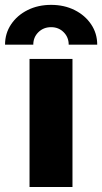

<svg xmlns="http://www.w3.org/2000/svg" viewBox="-73 -753 411 773"><path d="M45.9 0V-515.6H218.8V0ZM-52.7 -573.2Q-52.7 -618.7 -28.3 -655Q-3.9 -691.4 38.1 -712.4Q80.1 -733.4 132.8 -733.4Q185.5 -733.4 227.5 -712.4Q269.5 -691.4 293.9 -655Q318.4 -618.7 318.4 -573.2H203.6Q203.6 -603 183.3 -623.3Q163.1 -643.6 132.8 -643.6Q102.1 -643.6 81.5 -623.3Q61 -603 61 -573.2Z"/></svg>

Font: Inter Display Extra Bold
Style: Regular
Weight: 800
Designer: Rasmus Andersson
Foundry: rsms
Version: Version 4.000;git-4fc901f